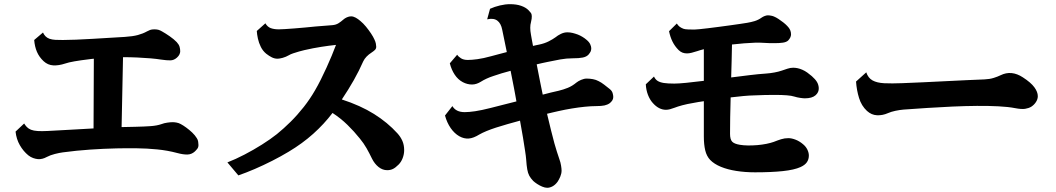

<svg xmlns="http://www.w3.org/2000/svg" viewBox="-20 -828 5040 916"><path d="M804.2 -245.1Q811.5 -245.1 822.5 -243.2Q833.5 -241.2 842.8 -235.8Q854 -230 868.7 -219.2Q883.3 -208.5 897 -195.6Q910.6 -182.6 918.9 -168.9Q924.3 -161.1 925.5 -151.6Q926.8 -142.1 926.8 -136.2Q926.8 -125.5 921.6 -118.7Q916.5 -111.8 909.2 -105Q894 -91.3 874 -90.8Q854 -90.3 825.2 -98.1Q779.3 -110.4 730 -115.2Q680.7 -120.1 631.6 -120.6Q582.5 -121.1 536.1 -120.1Q474.6 -118.7 409.9 -114.3Q345.2 -109.9 279.8 -101.1Q264.2 -99.1 241.9 -93.5Q219.7 -87.9 203.1 -79.1Q182.1 -67.4 161.1 -68.8Q149.9 -69.8 138.2 -74Q126.5 -78.1 115.2 -86.9Q91.3 -106.4 74.7 -135.3Q58.1 -164.1 54.2 -200.2L95.2 -238.8Q100.6 -230 107.9 -222.2Q115.2 -214.4 127.9 -209Q140.6 -204.1 159.9 -202.9Q179.2 -201.7 206.1 -203.1Q262.7 -206.1 317.9 -209.2Q373 -212.4 426.3 -215.3L427.7 -547.9Q421.4 -547.4 414.8 -546.6Q408.2 -545.9 401.9 -544.9Q364.7 -540.5 335.4 -535.4Q306.2 -530.3 291 -524.9Q259.8 -514.6 233.9 -516.1Q208 -517.6 188 -536.1Q167 -555.7 156.2 -580.8Q145.5 -606 143.1 -637.2L185.1 -672.9Q189 -663.6 196.5 -655.5Q204.1 -647.5 215.8 -643.1Q228.5 -638.7 244.4 -637.9Q260.3 -637.2 279.8 -637.2Q305.7 -637.2 342.3 -638.7Q378.9 -640.1 419.9 -642.6Q460.9 -645 501.2 -647.5Q541.5 -649.9 575.2 -651.9Q613.3 -654.3 637.7 -660.9Q662.1 -667.5 681.2 -678.2Q688 -682.1 696 -685.1Q704.1 -688 715.8 -688Q728 -688 735.8 -685.8Q743.7 -683.6 752.9 -678.2Q769.5 -668.9 789.6 -655Q809.6 -641.1 823.2 -627Q833.5 -615.7 836.7 -605Q839.8 -594.2 839.8 -583Q839.8 -576.7 836.2 -568.6Q832.5 -560.5 824.2 -553.2Q810.1 -540.5 793.2 -540Q776.4 -539.6 747.1 -543.9Q729 -546.9 699 -549.6Q668.9 -552.2 634.8 -553.7Q600.6 -555.2 568.8 -555.2H566.9L560.1 -221.7Q576.7 -222.2 593 -222.4Q609.4 -222.7 625 -223.1Q669.9 -224.1 699.5 -226.3Q729 -228.5 750 -235.8Q762.7 -240.7 778.1 -242.9Q793.5 -245.1 804.2 -245.1Z M1654.8 -750Q1665.5 -750 1677 -743.7Q1688.5 -737.3 1699.2 -728Q1712.9 -716.8 1726.1 -700.7Q1739.3 -684.6 1750 -668.5Q1760.7 -652.3 1766.1 -640.1Q1771.5 -628.9 1773.2 -619.9Q1774.9 -610.8 1774.9 -605Q1774.9 -595.7 1768.6 -589.6Q1762.2 -583.5 1753.9 -578.1Q1724.1 -559.1 1712.9 -535.2Q1693.4 -490.7 1668 -445.8Q1642.6 -400.9 1610.8 -353.5Q1699.7 -324.7 1764.4 -284.2Q1829.1 -243.7 1876 -191.9Q1891.1 -175.3 1899.7 -155.8Q1908.2 -136.2 1908.2 -111.8Q1908.2 -92.3 1901.1 -73.7Q1894 -55.2 1881.8 -43Q1866.7 -27.8 1854.7 -22Q1842.8 -16.1 1827.1 -16.1Q1805.2 -16.1 1786.1 -31.2Q1767.1 -46.4 1754.9 -70.8Q1742.2 -97.2 1728.8 -120.8Q1715.3 -144.5 1696.8 -167Q1669.9 -200.7 1637.7 -232.2Q1605.5 -263.7 1566.4 -289.1Q1526.4 -236.3 1474.4 -189.7Q1422.4 -143.1 1356.9 -104Q1320.3 -82 1278.6 -60.8Q1236.8 -39.6 1195.3 -21.7Q1153.8 -3.9 1117.2 8.8L1064.9 -53.2Q1104 -68.4 1146.7 -90.6Q1189.5 -112.8 1229.7 -138.2Q1270 -163.6 1300.8 -188Q1333.5 -214.4 1366.5 -247.1Q1399.4 -279.8 1429.2 -317.6Q1459 -355.5 1482.9 -397Q1496.6 -420.4 1510.5 -448.2Q1524.4 -476.1 1537.8 -505.4Q1551.3 -534.7 1562.7 -562.5Q1574.2 -590.3 1583 -613.8Q1550.3 -610.4 1512.5 -604.5Q1474.6 -598.6 1432.1 -588.9Q1421.4 -586.4 1406.7 -582.3Q1392.1 -578.1 1378.9 -573.7Q1365.7 -569.3 1358.9 -564.9Q1343.8 -556.2 1328.4 -552Q1313 -547.9 1304.2 -547.9Q1290 -547.9 1276.9 -554.4Q1263.7 -561 1250 -571.8Q1233.9 -585 1224.4 -604.2Q1214.8 -623.5 1210.4 -643.8Q1206.1 -664.1 1205.1 -680.2L1246.1 -716.8Q1255.9 -699.7 1271.7 -693.8Q1287.6 -688 1310.1 -688Q1319.3 -688 1339.1 -689.2Q1358.9 -690.4 1384.5 -692.4Q1410.2 -694.3 1436 -696.8Q1461.4 -699.7 1486.3 -701.7Q1511.2 -703.6 1532.2 -705.3Q1553.2 -707 1565.9 -708Q1583 -709.5 1595.2 -717.3Q1607.4 -725.1 1617.2 -733.9Q1624.5 -740.7 1635 -745.4Q1645.5 -750 1654.8 -750Z M2778.8 -453.1Q2793.9 -453.1 2808.6 -450.4Q2823.2 -447.8 2835.9 -440.9Q2848.1 -435.1 2862.1 -424.3Q2876 -413.6 2888.2 -403.8Q2899.4 -395 2902.6 -384.3Q2905.8 -373.5 2905.8 -365.2Q2905.8 -356 2900.9 -348.6Q2896 -341.3 2889.2 -335.9Q2878.4 -328.1 2864 -325Q2849.6 -321.8 2824.2 -321.8Q2800.8 -321.8 2771 -318.8Q2741.2 -315.9 2708.7 -310.5Q2676.3 -305.2 2644 -297.9Q2631.8 -294.9 2618.2 -292Q2604.5 -289.1 2589.8 -285.2Q2599.6 -242.7 2608.9 -206.3Q2618.2 -169.9 2625 -144Q2630.4 -124.5 2636.5 -105.5Q2642.6 -86.4 2648.9 -67.9Q2654.3 -53.7 2656.7 -38.3Q2659.2 -22.9 2659.2 -14.2Q2659.2 -0.5 2653.3 13.9Q2647.5 28.3 2640.1 39.1Q2628.9 54.2 2616 61Q2603 67.9 2590.8 67.9Q2580.1 67.9 2567.1 62.5Q2554.2 57.1 2542.7 49.6Q2531.2 42 2523.9 35.2Q2511.7 22.5 2505.1 10.3Q2498.5 -2 2495.4 -20Q2492.2 -38.1 2490.2 -67.9Q2489.3 -81.1 2485.1 -108.4Q2481 -135.7 2474.9 -172.9Q2468.8 -210 2460.9 -252.4Q2431.2 -244.6 2402.1 -236.1Q2373 -227.5 2346.2 -219.2Q2322.3 -211.4 2301.5 -202.9Q2280.8 -194.3 2268.1 -187Q2252.9 -177.7 2240.5 -172.9Q2228 -168 2215.8 -167Q2205.1 -166.5 2194.1 -168.9Q2183.1 -171.4 2170.9 -178.2Q2147.9 -191.4 2130.1 -217Q2112.3 -242.7 2103 -276.9L2138.2 -321.8Q2155.3 -293 2196.8 -293Q2217.3 -293 2247.1 -297.4Q2276.9 -301.8 2320.8 -313Q2350.1 -320.3 2381.3 -328.4Q2412.6 -336.4 2443.8 -344.2L2438 -376.5Q2435.1 -392.6 2432.1 -408.2Q2423.3 -453.1 2416 -490.2Q2394 -484.4 2373.5 -478.3Q2353 -472.2 2335 -465.8Q2316.9 -460 2301.5 -452.9Q2286.1 -445.8 2273.9 -438Q2264.6 -432.1 2253.9 -428.5Q2243.2 -424.8 2231.9 -424.8Q2221.2 -424.8 2210.2 -427.5Q2199.2 -430.2 2188 -436Q2165 -448.2 2149.4 -471.7Q2133.8 -495.1 2126 -525.9L2161.1 -566.9Q2167 -557.6 2179.4 -549.8Q2191.9 -542 2211.9 -542Q2230.5 -542 2257.8 -545.7Q2285.2 -549.3 2324.2 -560.1Q2341.8 -564.9 2360.4 -569.8Q2378.9 -574.7 2397.9 -579.6Q2391.1 -613.3 2385.5 -639.9Q2379.9 -666.5 2376 -686Q2370.1 -716.8 2352.5 -729.7Q2335 -742.7 2304.2 -735.8L2317.9 -786.1Q2339.4 -795.9 2365 -802Q2390.6 -808.1 2413.1 -808.1Q2443.8 -808.1 2466.1 -800.3Q2488.3 -792.5 2501 -779.8Q2506.8 -773.9 2512 -767.3Q2517.1 -760.7 2517.1 -751Q2517.1 -746.1 2516.4 -738.5Q2515.6 -731 2513.2 -722.2Q2506.3 -698.7 2513.2 -662.1Q2514.6 -653.3 2517.1 -640.1Q2519.5 -627 2522.9 -608.9Q2530.3 -610.8 2537.6 -612.3Q2544.9 -613.8 2551.8 -615.2Q2577.6 -620.6 2597.4 -630.6Q2617.2 -640.6 2629.9 -649.9Q2641.1 -659.2 2656.2 -666.5Q2671.4 -673.8 2687 -673.8Q2699.7 -673.8 2712.4 -670.7Q2725.1 -667.5 2736.8 -663.1Q2748 -658.7 2758.5 -652.3Q2769 -646 2776.9 -639.2Q2791 -627.9 2795.9 -616.7Q2800.8 -605.5 2800.8 -598.1Q2800.8 -588.9 2797.9 -582.5Q2794.9 -576.2 2788.1 -567.9Q2778.3 -557.1 2760.5 -553.5Q2742.7 -549.8 2710.9 -549.8Q2682.6 -549.8 2652.6 -544.4Q2622.6 -539.1 2590.8 -532.2Q2578.6 -529.8 2565.9 -526.9L2540.5 -521Q2543.9 -502.9 2547.9 -483.2Q2551.8 -463.4 2556.2 -440.9Q2559.6 -424.8 2562.7 -408.7Q2565.9 -392.6 2569.3 -376.5Q2589.4 -381.8 2608.2 -386.5Q2627 -391.1 2645 -395Q2667.5 -400.4 2688.7 -408.9Q2710 -417.5 2730 -434.1Q2738.3 -440.9 2752.4 -447Q2766.6 -453.1 2778.8 -453.1Z M3764.2 -504.9Q3773.9 -504.9 3784.9 -502.7Q3795.9 -500.5 3808.1 -495.1Q3820.3 -489.7 3831.3 -481.9Q3842.3 -474.1 3853 -464.8Q3870.1 -449.7 3877.7 -436.8Q3885.3 -423.8 3886.2 -408.2Q3887.2 -387.7 3870.6 -373.3Q3854 -358.9 3819.8 -358.9Q3812 -358.9 3797.1 -361.1Q3782.2 -363.3 3770 -367.2Q3756.3 -371.6 3733.9 -373.3Q3711.4 -375 3685.1 -375.2Q3658.7 -375.5 3631.3 -374.8Q3604 -374 3580.1 -373Q3556.6 -372.6 3527.1 -369.9Q3497.6 -367.2 3465.8 -363.3Q3464.4 -313 3463.6 -268.3Q3462.9 -223.6 3462.9 -189.9Q3462.9 -163.1 3472.9 -152.3Q3482.9 -141.6 3509.8 -137.2Q3526.9 -134.3 3548.8 -134Q3570.8 -133.8 3593.5 -135.7Q3616.2 -137.7 3636.7 -141.8Q3657.2 -146 3670.9 -150.9Q3690.4 -158.7 3706.8 -163.8Q3723.1 -168.9 3741.2 -168.9Q3756.8 -168.9 3775.6 -161.6Q3794.4 -154.3 3811 -140.1Q3824.7 -128.9 3831.8 -114.3Q3838.9 -99.6 3838.9 -85.9Q3838.9 -67.9 3829.6 -54.2Q3820.3 -40.5 3798.8 -30.8Q3769.5 -17.6 3714.8 -11.7Q3660.2 -5.9 3582 -5.9Q3534.7 -5.9 3492.9 -12.5Q3451.2 -19 3419.2 -32.2Q3387.2 -45.4 3368.2 -64.9Q3351.1 -83 3344.5 -110.8Q3337.9 -138.7 3337.9 -176.8V-345.2Q3324.7 -343.3 3312 -341.3Q3299.3 -339.4 3288.1 -336.9Q3258.3 -332 3235.6 -325.9Q3212.9 -319.8 3198.2 -314Q3187 -309.6 3176.5 -306.9Q3166 -304.2 3157.2 -304.2Q3123 -304.2 3094.2 -336.9Q3080.1 -352.5 3071.3 -375.5Q3062.5 -398.4 3061 -425.8L3100.1 -462.9Q3106 -449.7 3116.9 -442.4Q3127.9 -435.1 3147.2 -432.1Q3166.5 -429.2 3196.8 -429.2Q3216.8 -429.2 3254.2 -432.9Q3291.5 -436.5 3337.9 -442.4V-593.3Q3328.6 -590.8 3320.6 -588.6Q3312.5 -586.4 3306.2 -584Q3292.5 -579.6 3280 -576.4Q3267.6 -573.2 3257.8 -573.2Q3246.1 -573.2 3236.6 -576.7Q3227.1 -580.1 3217.8 -588.9Q3199.2 -607.4 3188.2 -629.9Q3177.2 -652.3 3171.9 -679.2L3209 -715.8Q3214.8 -706.5 3221.9 -700.9Q3229 -695.3 3240.2 -690.9Q3247.6 -688 3263.9 -687.5Q3280.3 -687 3293 -687Q3298.8 -687 3316.4 -688.7Q3334 -690.4 3358.4 -693.4Q3382.8 -696.3 3410.4 -700Q3438 -703.6 3464.4 -707.3Q3490.7 -710.9 3512 -714.1Q3533.2 -717.3 3544.9 -719.2Q3563 -722.2 3580.6 -727.5Q3598.1 -732.9 3613.8 -744.1Q3619.1 -748 3627.9 -751.5Q3636.7 -754.9 3643.1 -754.9Q3649.9 -754.9 3658.9 -753.2Q3668 -751.5 3672.9 -749Q3682.6 -745.1 3694.1 -737.5Q3705.6 -730 3716.8 -721.2Q3728 -712.4 3735.8 -704.1Q3745.6 -694.3 3749.8 -684.6Q3753.9 -674.8 3753.9 -664.1Q3753.9 -649.4 3740.2 -634.8Q3731.9 -627 3715.1 -624.5Q3698.2 -622.1 3676.8 -622.1Q3667.5 -622.1 3649.9 -622.3Q3632.3 -622.6 3615.2 -624Q3604.5 -625 3581.5 -624.3Q3558.6 -623.5 3530 -621.3Q3501.5 -619.1 3472.2 -615.7Q3471.7 -577.1 3470.5 -537.4Q3469.2 -497.6 3468.3 -458.5Q3514.6 -464.4 3556.2 -469.5Q3597.7 -474.6 3634.8 -477.1Q3654.8 -478.5 3674.6 -482.2Q3694.3 -485.8 3710 -491.2Q3722.7 -495.6 3736.6 -500.2Q3750.5 -504.9 3764.2 -504.9Z M4112.8 -482.9Q4121.6 -456.1 4142.8 -444.3Q4164.1 -432.6 4199 -430.9Q4233.9 -429.2 4284.2 -431.2Q4332 -433.1 4385.3 -435.5Q4438.5 -438 4491.5 -440.7Q4544.4 -443.4 4592 -445.6Q4639.6 -447.8 4676.8 -449.2Q4701.2 -450.2 4720.7 -456.3Q4740.2 -462.4 4753.9 -469.2Q4805.7 -494.6 4859.9 -459Q4898.4 -434.1 4914.8 -411.6Q4931.2 -389.2 4931.2 -369.1Q4931.2 -355 4922.6 -341.6Q4914.1 -328.1 4899.9 -318.8Q4887.7 -311.5 4870.6 -308.8Q4853.5 -306.2 4823.2 -312Q4790.5 -318.4 4743.7 -320.8Q4696.8 -323.2 4640.6 -322.8Q4584.5 -322.3 4524.2 -319.6Q4463.9 -316.9 4404.3 -313Q4344.7 -309.1 4291 -305.2Q4272.5 -303.7 4251.7 -299.3Q4231 -294.9 4215.8 -288.1Q4190.4 -276.9 4164.1 -278.1Q4137.7 -279.3 4116.2 -298.8Q4089.8 -323.2 4078.4 -360.4Q4066.9 -397.5 4064 -439Z"/></svg>

Font: BIZ UDMincho
Style: Bold
Weight: 700
Monospace: yes
Designer: TypeBank Co., Ltd.
Foundry: Morisawa Inc.
Version: Version 1.06